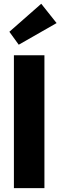

<svg xmlns="http://www.w3.org/2000/svg" viewBox="-20 -974 313 994"><path d="M210 0H52V-688H210ZM77 -742.5 28.5 -809.5 193.5 -954.5 273 -854.5Z"/></svg>

Font: Lucymar Sans ExtraBold
Style: Regular
Weight: 800
Foundry: The League of Moveable Type (original font) / Main changes by Cristiano Sobral with portions from Mirco Monsees
Version: Version 2.001;August 30, 2020;FontCreator 13.0.0.2681 64-bit